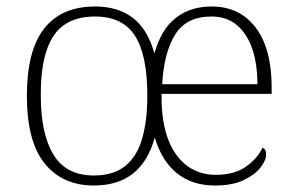

<svg xmlns="http://www.w3.org/2000/svg" viewBox="-20 -563 912 593"><path d="M270 10Q173 10 118 -58Q63 -126 63 -267Q63 -407 116.5 -475Q170 -543 274 -543Q344 -543 390 -508Q436 -473 457 -398Q477 -471 522 -507Q567 -543 634 -543Q720 -543 769.5 -478Q819 -413 819 -294V-273H479Q478 -211 489.5 -164.5Q501 -118 523.5 -86.5Q546 -55 577 -39Q608 -23 647 -23Q703 -23 738.5 -47.5Q774 -72 791 -107Q797 -104 799.5 -99Q802 -94 802 -86Q802 -68 784.5 -45.5Q767 -23 732 -6.5Q697 10 644 10Q574 10 527 -27.5Q480 -65 458 -138Q437 -63 390 -26.5Q343 10 270 10ZM270 -21Q331 -21 367.5 -51Q404 -81 419.5 -136.5Q435 -192 435 -268Q435 -394 396.5 -453Q358 -512 274 -512Q184 -512 144.5 -451Q105 -390 106 -267Q106 -150 145 -85.5Q184 -21 270 -21ZM775 -303Q775 -366 759 -412.5Q743 -459 711.5 -485.5Q680 -512 633 -512Q555 -512 520.5 -455.5Q486 -399 481 -303Z"/></svg>

Font: Noto Serif Thai ExtraLight
Style: Regular
Weight: 250
Version: Version 2.001